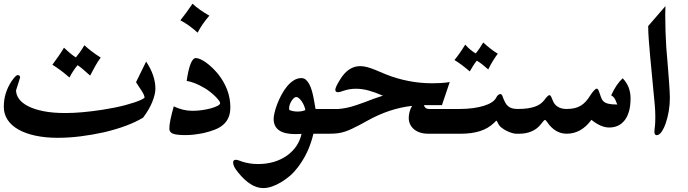

<svg xmlns="http://www.w3.org/2000/svg" viewBox="-20 -730 3621 1011"><path d="M345.7 -321.8Q321.3 -343.3 298.8 -359.9Q276.4 -376.5 255.9 -389.2Q272.9 -412.1 288.3 -434.3Q303.7 -456.5 316.9 -479Q336.4 -460.4 351.8 -447.8Q367.2 -435.1 379.4 -427.7Q389.2 -439 400.4 -454.6Q411.6 -470.2 424.3 -491.7Q441.4 -476.1 462.4 -460Q483.4 -443.8 510.3 -426.8Q502.9 -417 496.6 -407.2Q490.2 -397.5 483.9 -386.2Q477.5 -375 470.5 -361.8Q463.4 -348.6 454.6 -332Q429.2 -355 414.3 -367.4Q399.4 -379.9 388.2 -386.7Q363.8 -356.9 345.7 -321.8ZM720.2 -203.1Q726.1 -205.6 731.9 -209Q737.8 -212.4 741.2 -215.3Q740.7 -224.1 736.3 -233.4Q731.9 -242.7 725.3 -252.7Q718.8 -262.7 711.2 -273.9Q703.6 -285.2 696.3 -297.4L749.5 -405.8Q798.3 -332.5 798.3 -262.7Q798.3 -234.9 782 -193.8Q765.6 -152.8 733.4 -110.4Q695.3 -87.4 644.5 -68.4Q593.8 -49.3 528.8 -33.7Q463.9 -19.5 403.3 -12Q342.8 -4.4 283.7 -4.4Q219.2 -4.4 166.7 -15.6Q114.3 -26.9 77.1 -47.9Q40 -68.8 20 -99.1Q0 -129.4 0 -167.5Q0 -204.1 10 -237.3Q20 -270.5 41 -302.7Q63.5 -334.5 72.8 -334.5Q85.9 -334.5 85.9 -321.8L64.5 -254.4Q64.5 -231 80.1 -209.2Q95.7 -187.5 127.9 -170.9Q160.2 -154.3 209 -144.5Q257.8 -134.8 324.2 -134.8Q366.7 -134.8 415.8 -139.2Q464.8 -143.6 518.6 -151.9Q587.9 -162.6 639.9 -176.5Q691.9 -190.4 720.2 -203.1Z M1082.5 -647.5Q1045.4 -605.5 1020.5 -558.1Q975.6 -599.1 929.7 -623Q958.5 -658.2 993.7 -710.4Q1011.7 -693.8 1033.7 -678.2Q1055.7 -662.6 1082.5 -647.5ZM871.6 -50.3Q871.6 -72.3 877.7 -101.3Q883.8 -130.4 895 -169.9Q918.5 -158.7 942.9 -152.6Q967.3 -146.5 992.7 -146.5Q1018.1 -146.5 1043.9 -150.1Q1069.8 -153.8 1091.1 -159.7Q1112.3 -165.5 1125.7 -172.9Q1139.2 -180.2 1139.2 -187Q1139.2 -192.4 1131.3 -202.6Q1123.5 -212.9 1111.6 -224.4Q1099.6 -235.8 1085.7 -246.8Q1071.8 -257.8 1059.1 -265.1Q1032.7 -281.2 1008.5 -290.8Q984.4 -300.3 962.9 -304.2Q980.5 -424.3 1011.2 -424.3Q1021.5 -424.3 1035.6 -418Q1049.8 -411.6 1065.4 -400.4Q1081.1 -389.2 1097.7 -373.3Q1114.3 -357.4 1129.4 -338.9Q1192.9 -257.8 1192.9 -165.5Q1192.9 -133.8 1183.3 -111.6Q1173.8 -89.4 1156 -73.7Q1138.2 -58.1 1111.8 -47.6Q1085.4 -37.1 1051.8 -29.3Q1023.9 -23.9 1001.2 -21.2Q978.5 -18.6 958 -18.6Q913.1 -18.6 893.3 -25.1Q873.5 -31.7 871.6 -50.3Z M1587.9 -150.4Q1585.9 -162.1 1580.6 -174.6Q1575.2 -187 1568.4 -196.8Q1561.5 -206.5 1554 -212.9Q1546.4 -219.2 1539.6 -219.2Q1533.7 -219.2 1527.3 -213.4Q1521 -207.5 1515.4 -199Q1509.8 -190.4 1506.1 -180.2Q1502.4 -169.9 1502.4 -161.1Q1502.4 -159.7 1502.7 -157Q1502.9 -154.3 1503.4 -150.9Q1522.9 -142.6 1546.9 -142.6Q1570.8 -142.6 1587.9 -150.4ZM1491.7 88.9Q1552.2 44.9 1567.9 -24.9Q1559.6 -24.9 1550 -24.4Q1540.5 -23.9 1534.7 -23.9Q1420.9 -23.9 1420.9 -104Q1420.9 -116.7 1425.8 -137.5Q1430.7 -158.2 1439.7 -181.9Q1448.7 -205.6 1461.7 -230Q1474.6 -254.4 1490.7 -274.2Q1506.8 -293.9 1526.1 -306.4Q1545.4 -318.8 1566.9 -318.8Q1580.6 -318.8 1590.6 -310.1Q1600.6 -301.3 1608.2 -287.4Q1615.7 -273.4 1621.1 -255.6Q1626.5 -237.8 1630.1 -219.7Q1633.8 -201.7 1636.5 -185.1Q1639.2 -168.5 1641.6 -156.2H1710.4Q1715.3 -156.2 1718.5 -146.5Q1721.7 -136.7 1723.4 -122.3Q1725.1 -107.9 1725.1 -91.1Q1725.1 -74.2 1723.4 -59.8Q1721.7 -45.4 1718.5 -35.6Q1715.3 -25.9 1710.4 -25.9H1630.4Q1617.7 26.9 1597.4 70.1Q1577.1 113.3 1548.3 150.9Q1529.3 176.3 1507.6 195.1Q1485.8 213.9 1460.9 229Q1434.6 244.6 1411.4 252.4Q1388.2 260.3 1365.2 260.3Q1300.3 260.3 1233.9 178.2Q1219.7 161.1 1213.6 148.4Q1207.5 135.7 1207.5 126Q1207.5 111.3 1222.2 111.3Q1231.9 112.3 1240.2 115.7Q1248.5 119.1 1256.8 121.6Q1273.9 127 1294.7 130.4Q1315.4 133.8 1338.4 133.8Q1427.7 133.8 1491.7 88.9Z M1762.2 -156.2Q1782.7 -157.7 1805.7 -162.4Q1828.6 -167 1856 -176.3L1903.3 -192.9Q1915 -197.3 1924.6 -201.2Q1934.1 -205.1 1944.6 -208.7Q1955.1 -212.4 1967.3 -216.6Q1979.5 -220.7 1996.1 -226.1Q1956.5 -243.7 1921.6 -253.2Q1886.7 -262.7 1855.5 -262.7Q1835.4 -262.7 1819.1 -259.8Q1802.7 -256.8 1787.1 -251.5Q1779.3 -248.5 1774.7 -247.3Q1770 -246.1 1767.1 -245.6Q1764.2 -245.1 1762.5 -244.9Q1760.7 -244.6 1759.3 -244.6Q1745.6 -244.6 1745.6 -257.3Q1745.6 -271.5 1772.9 -314.5Q1815.4 -381.8 1876.5 -381.8Q1893.6 -381.8 1913.8 -376.5Q1934.1 -371.1 1957.5 -361.3L2012.2 -338.4Q2069.8 -315.4 2131.3 -303.5Q2192.9 -291.5 2255.4 -291.5Q2275.4 -291.5 2299.6 -292.7Q2323.7 -293.9 2348.1 -297.9L2307.1 -176.3H2212.4Q2214.4 -167 2221.2 -161.6Q2228 -156.2 2239.3 -156.2H2403.8Q2408.7 -156.2 2411.9 -146.5Q2415 -136.7 2416.7 -122.3Q2418.5 -107.9 2418.5 -91.1Q2418.5 -74.2 2416.7 -59.8Q2415 -45.4 2411.9 -35.6Q2408.7 -25.9 2403.8 -25.9H2233.9Q2210.9 -25.9 2192.1 -32Q2173.3 -38.1 2160.2 -49.1Q2147 -60.1 2139.6 -75.4Q2132.3 -90.8 2132.3 -109.4Q2132.3 -125 2136.7 -141.4Q2141.1 -157.7 2149.9 -172.4H2148.9Q2087.9 -165.5 2029.5 -145.8Q1971.2 -126 1915 -94.7L1875 -72.8Q1851.6 -60.5 1833 -51.8Q1814.5 -43 1796.9 -37.1Q1779.3 -31.2 1760.3 -28.6Q1741.2 -25.9 1715.8 -25.9H1700.7Q1695.8 -25.9 1692.6 -35.6Q1689.5 -45.4 1687.7 -59.8Q1686 -74.2 1686 -91.1Q1686 -107.9 1687.7 -122.3Q1689.5 -136.7 1692.6 -146.5Q1695.8 -156.2 1700.7 -156.2H1705.6Z M2453.6 -354Q2432.6 -372.1 2412.4 -387.2Q2392.1 -402.3 2373 -414.1Q2399.4 -445.3 2429.7 -495.1Q2454.1 -466.8 2484.9 -448.7Q2496.6 -462.9 2506.3 -477.5Q2516.1 -492.2 2524.4 -506.3Q2545.4 -487.3 2564.5 -472.4Q2583.5 -457.5 2601.1 -447.3Q2588.4 -430.2 2575.7 -409.7Q2563 -389.2 2550.8 -364.3Q2534.7 -378.9 2519.8 -390.6Q2504.9 -402.3 2490.7 -410.6Q2481.4 -399.4 2472.4 -385.3Q2463.4 -371.1 2453.6 -354ZM2398.9 -156.2Q2437.5 -156.2 2470.2 -160.6Q2502.9 -165 2528.1 -172.9Q2553.2 -180.7 2570.1 -191.9Q2586.9 -203.1 2593.3 -216.8Q2598.1 -226.6 2604.2 -230.7Q2610.4 -234.9 2614.3 -234.9Q2618.7 -234.9 2622.3 -230.5Q2626 -226.1 2627.4 -219.2Q2633.8 -202.6 2639.9 -190.9Q2646 -179.2 2654.8 -171.4Q2663.6 -163.6 2676 -159.9Q2688.5 -156.2 2706.5 -156.2H2711.4Q2716.3 -156.2 2719.5 -146.5Q2722.7 -136.7 2724.4 -122.3Q2726.1 -107.9 2726.1 -91.1Q2726.1 -74.2 2724.4 -59.8Q2722.7 -45.4 2719.5 -35.6Q2716.3 -25.9 2711.4 -25.9H2696.8Q2690.4 -25.9 2677 -29.5Q2663.6 -33.2 2648.9 -40.3Q2634.3 -47.4 2621.1 -57.6Q2607.9 -67.9 2602.1 -81.5Q2596.2 -94.2 2593.8 -94.2Q2592.3 -94.2 2589.8 -91.6Q2587.4 -88.9 2582 -83.5Q2549.8 -52.7 2506.3 -39.3Q2462.9 -25.9 2408.7 -25.9H2394Q2389.2 -25.9 2386 -35.6Q2382.8 -45.4 2381.1 -59.8Q2379.4 -74.2 2379.4 -91.1Q2379.4 -107.9 2381.1 -122.3Q2382.8 -136.7 2386 -146.5Q2389.2 -156.2 2394 -156.2Z M3198.2 -228Q3211.4 -257.3 3226.6 -279.8Q3241.7 -302.2 3258.8 -317.9Q3300.3 -274.9 3300.3 -212.4Q3300.3 -138.2 3270.5 -98.4Q3240.7 -58.6 3187.5 -58.6Q3166 -58.6 3142.3 -68.8Q3118.7 -79.1 3094.2 -99.1Q3067.9 -63 3035.2 -44.4Q3002.4 -25.9 2963.9 -25.9Q2901.9 -25.9 2859.9 -88.9Q2853 -98.6 2849.6 -98.6Q2845.2 -98.6 2826.7 -74.2Q2807.6 -50.3 2778.6 -38.1Q2749.5 -25.9 2716.3 -25.9H2701.7Q2696.8 -25.9 2693.6 -35.6Q2690.4 -45.4 2688.7 -59.8Q2687 -74.2 2687 -91.1Q2687 -107.9 2688.7 -122.3Q2690.4 -136.7 2693.6 -146.5Q2696.8 -156.2 2701.7 -156.2H2706.5Q2735.4 -156.2 2757.6 -159.4Q2779.8 -162.6 2796.6 -168.5Q2813.5 -174.3 2825.4 -183.1Q2837.4 -191.9 2845.7 -202.6Q2854.5 -214.8 2861.6 -221.9Q2868.7 -229 2873 -229Q2877.9 -229 2881.8 -221.7Q2885.7 -214.4 2889.6 -203.6Q2897 -181.2 2915.8 -168.7Q2934.6 -156.2 2962.9 -156.2Q2986.8 -156.2 3004.9 -160.4Q3022.9 -164.6 3037.6 -173.3Q3052.2 -182.1 3064.9 -196Q3077.6 -210 3089.8 -230Q3098.6 -243.7 3107.7 -253.4Q3116.7 -263.2 3123 -263.2Q3128.4 -263.2 3134.3 -248Q3140.6 -230 3145 -217Q3149.4 -204.1 3158.4 -195.8Q3167.5 -187.5 3184.1 -183.6Q3200.7 -179.7 3230.5 -179.7Q3227.5 -185.1 3225.3 -191.7Q3223.1 -198.2 3220 -204.8Q3216.8 -211.4 3211.7 -217.5Q3206.5 -223.6 3198.2 -228Z M3483.9 -697.8 3482.9 -651.9Q3482.9 -606 3484.4 -563.7Q3485.8 -521.5 3488.3 -481.9Q3488.8 -476.6 3490.2 -458.3Q3491.7 -439.9 3493.9 -414.6Q3496.1 -389.2 3498.3 -359.4Q3500.5 -329.6 3502.7 -301.8Q3504.9 -273.9 3506.1 -250.5Q3507.3 -227.1 3507.3 -214.4Q3507.3 -180.2 3501.5 -145.3Q3495.6 -110.4 3485.8 -82Q3476.1 -53.7 3463.6 -35.9Q3451.2 -18.1 3437.5 -18.1Q3425.8 -18.1 3425.8 -37.6Q3425.8 -39.6 3426.3 -43.2Q3426.8 -46.9 3426.8 -48.3V-50.8Q3429.2 -66.9 3429.9 -82.3Q3430.7 -97.7 3430.7 -113.3Q3430.7 -146.5 3427.5 -180.7Q3424.3 -214.8 3420.4 -254.4Q3417.5 -289.6 3412.8 -335.7Q3408.2 -381.8 3403.8 -429.4Q3399.4 -477.1 3396.2 -520.3Q3393.1 -563.5 3393.1 -592.8Z"/></svg>

Font: XB Niloofar
Style: Bold
Weight: 700
Designer: Behnam
Foundry: Irmug
Version: Version 7.201 2008